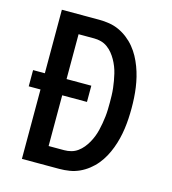

<svg xmlns="http://www.w3.org/2000/svg" viewBox="-109 -825 819 914"><g transform="rotate(15 300.0 -367.5)"><path d="M83 0V-342H25V-422H83V-735H267Q292 -735 317 -731Q342 -727 365 -716.5Q388 -706 408.5 -690Q429 -674 445 -654.5Q461 -635 473 -613Q485 -591 494 -567Q503 -543 509 -518.5Q515 -494 518.5 -469Q522 -444 523.5 -418.5Q525 -393 525 -368Q525 -342 523.5 -316.5Q522 -291 518.5 -266Q515 -241 509 -216.5Q503 -192 494 -168Q485 -144 473 -122Q461 -100 445 -80.5Q429 -61 408.5 -45Q388 -29 365 -18.5Q342 -8 317 -4Q292 0 267 0ZM190 -92H267Q284 -92 301 -96.5Q318 -101 332.5 -111.5Q347 -122 358 -135.5Q369 -149 377.5 -164Q386 -179 392.5 -195.5Q399 -212 403 -229Q407 -246 410 -263Q413 -280 415 -297.5Q417 -315 417.5 -332.5Q418 -350 418 -368Q418 -385 417.5 -402.5Q417 -420 415 -437.5Q413 -455 410 -472Q407 -489 403 -506Q399 -523 392.5 -539.5Q386 -556 377.5 -571Q369 -586 358 -599.5Q347 -613 332.5 -623.5Q318 -634 301 -638.5Q284 -643 267 -643H190V-422H312V-342H190Z"/></g></svg>

Font: Zed Mono Semibold Extended
Style: Regular
Weight: 600
Width: 7
Monospace: yes
Designer: Belleve Invis
Foundry: Belleve Invis
Version: Version 1.0.0; ttfautohint (v1.8.4)